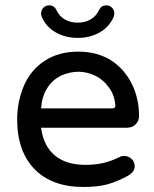

<svg xmlns="http://www.w3.org/2000/svg" viewBox="-20 -707 593 737"><path d="M140.6 -641.6Q137.7 -647.5 137.7 -655.3Q137.7 -668 146.5 -677.2Q155.3 -686.5 168.9 -686.5Q188.5 -686.5 197.3 -667Q208 -644.5 229 -632.3Q250 -620.1 278.3 -620.1Q306.6 -620.1 327.6 -632.3Q348.6 -644.5 359.4 -667Q368.2 -686.5 387.7 -686.5Q401.4 -686.5 410.2 -677.2Q418.9 -668 418.9 -655.3Q418.9 -647.5 416 -641.6Q399.4 -603.5 362.3 -582.5Q325.2 -561.5 278.3 -561.5Q231.4 -561.5 194.3 -582.5Q157.2 -603.5 140.6 -641.6ZM45.9 -249Q45.9 -315.4 71.3 -377Q97.7 -438.5 151.4 -473.6Q205.1 -508.8 280.3 -508.8Q352.5 -508.8 406.2 -475.6Q457 -442.4 485.4 -386.2Q513.7 -330.1 513.7 -261.7Q513.7 -243.2 501 -230Q488.3 -216.8 467.8 -216.8H137.7Q146.5 -147.5 189.9 -110.8Q233.4 -74.2 307.6 -74.2Q346.7 -74.2 377.4 -81.5Q408.2 -88.9 439.5 -104.5Q446.3 -108.4 457 -108.4Q472.7 -108.4 484.9 -97.2Q497.1 -85.9 497.1 -69.3Q497.1 -46.9 470.7 -32.2Q429.7 -9.8 392.6 0.5Q355.5 10.7 299.8 10.7Q179.7 10.7 112.8 -57.6Q45.9 -126 45.9 -249ZM422.9 -303.7Q418.9 -342.8 399.4 -369.1Q377.9 -400.4 346.2 -416Q314.5 -431.6 280.3 -431.6Q249 -431.6 214.8 -417Q180.7 -400.4 160.6 -367.7Q140.6 -335 137.7 -291H411.1Q423.8 -291 422.9 -303.7Z"/></svg>

Font: KTXP_ComRound
Style: Medium
Weight: 500
Version: Version 1.01;May 16, 2022;FontCreator 13.0.0.2683 64-bit